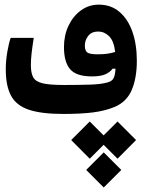

<svg xmlns="http://www.w3.org/2000/svg" viewBox="-20 -497 626 844"><path d="M258.3 3.9Q162.1 3.9 106.9 -14.6Q51.8 -33.2 28.6 -76.2Q5.4 -119.1 5.4 -192.4Q5.4 -230 12.2 -269.3Q19 -308.6 26.9 -330.6H128.4Q122.1 -291 118.9 -262.9Q115.7 -234.9 115.7 -210.4Q115.7 -176.8 125.7 -157.7Q135.7 -138.7 166.3 -131.1Q196.8 -123.5 258.3 -123.5Q262.2 -123.5 266.1 -123.5Q270 -123.5 273.9 -123.5Q326.2 -123.5 375.2 -125Q424.3 -126.5 453.1 -134.8Q472.7 -140.1 479.5 -153.8Q486.3 -167.5 487.8 -195.3L474.6 -194.8Q463.9 -179.7 442.9 -170.4Q421.9 -161.1 384.3 -161.1Q315.9 -161.1 288.6 -192.4Q261.2 -223.6 261.2 -290Q261.2 -341.8 281.2 -384Q301.3 -426.3 335.9 -451.4Q370.6 -476.6 414.1 -476.6Q467.8 -476.6 505.1 -444.8Q542.5 -413.1 562 -357.4Q581.5 -301.8 581.5 -230Q581.5 -154.8 559.6 -102.5Q537.6 -50.3 485.8 -27.8Q443.4 -9.8 389.2 -2.9Q335 3.9 258.3 3.9ZM486.3 -268.6Q480.5 -317.4 459.5 -337.9Q438.5 -358.4 411.6 -358.4Q382.8 -358.4 367.9 -339.4Q353 -320.3 353 -296.9Q353 -272.9 364.7 -265.6Q376.5 -258.3 409.2 -258.3Q433.1 -258.3 450.9 -260.7Q468.8 -263.2 486.3 -268.6ZM496.6 37.1 578.1 118.7 496.6 200.7 435.5 139.6 374.5 200.7 293 118.7 374.5 37.1 435.5 98.1ZM436 172.9 513.2 250 436 327.1 358.9 250Z"/></svg>

Font: Cascadia Mono NF SemiBold
Style: Regular
Weight: 600
Monospace: yes
Designer: Aaron Bell
Foundry: Saja Typeworks
Version: Version 2404.023; ttfautohint (v1.8.4)